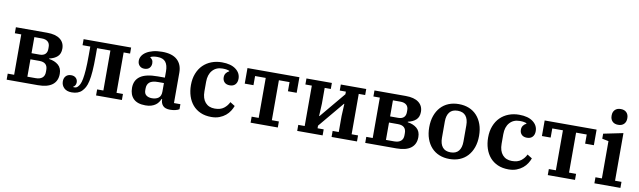

<svg xmlns="http://www.w3.org/2000/svg" viewBox="-43 -1316 6266 1882"><g transform="rotate(10 3089.5 -375.0)"><path d="M41 -60H105V-462H41V-522H352Q437 -522 481.5 -488Q526 -454 526 -394Q526 -343 496.5 -315.5Q467 -288 416 -277V-272Q473 -264 508.5 -233.5Q544 -203 544 -146Q544 -75 495.5 -37.5Q447 0 352 0H41ZM319 -64Q361 -64 384 -83.5Q407 -103 407 -140V-162Q407 -237 325 -237H236V-64ZM317 -298Q353 -298 372 -316Q391 -334 391 -367V-388Q391 -422 370 -440Q349 -458 311 -458H236V-298Z M690 12Q640 12 613 -14.5Q586 -41 586 -80Q586 -113 605 -133Q624 -153 657 -153Q687 -153 704.5 -136Q722 -119 722 -93Q722 -76 714.5 -63.5Q707 -51 696 -46V-42Q700 -41 707 -41Q715 -41 723.5 -43.5Q732 -46 740 -54Q751 -65 760.5 -83.5Q770 -102 777 -138Q784 -174 788 -231.5Q792 -289 792 -377V-462H715V-522H1188V-462H1124V-60H1188V0H931V-60H993V-458H860V-380Q860 -289 855.5 -228.5Q851 -168 842 -128Q833 -88 820 -64.5Q807 -41 790 -24Q755 12 690 12Z M1424 12Q1343 12 1304 -27Q1265 -66 1265 -135Q1265 -211 1320.5 -250Q1376 -289 1494 -289H1565V-352Q1565 -413 1540 -444.5Q1515 -476 1458 -476Q1414 -476 1390 -463V-459Q1400 -453 1409.5 -440.5Q1419 -428 1419 -406Q1419 -377 1401.5 -358.5Q1384 -340 1350 -340Q1321 -340 1302.5 -359Q1284 -378 1284 -409Q1284 -433 1297.5 -455.5Q1311 -478 1338 -495.5Q1365 -513 1404.5 -523.5Q1444 -534 1496 -534Q1596 -534 1646 -488.5Q1696 -443 1696 -361V-59H1760V-9Q1745 1 1720 6.5Q1695 12 1669 12Q1619 12 1597 -12.5Q1575 -37 1575 -75V-78H1570Q1563 -61 1552 -45Q1541 -29 1524 -16.5Q1507 -4 1482.5 4Q1458 12 1424 12ZM1475 -68Q1515 -68 1540 -87Q1565 -106 1565 -151V-235H1508Q1448 -235 1422.5 -213.5Q1397 -192 1397 -152V-134Q1397 -100 1418.5 -84Q1440 -68 1475 -68Z M2079 12Q2018 12 1971.5 -8.5Q1925 -29 1893.5 -65.5Q1862 -102 1845.5 -152.5Q1829 -203 1829 -262Q1829 -326 1849 -377Q1869 -428 1904 -462.5Q1939 -497 1987 -515.5Q2035 -534 2091 -534Q2180 -534 2229 -497Q2278 -460 2278 -403Q2278 -367 2258.5 -346Q2239 -325 2204 -325Q2169 -325 2150.5 -344Q2132 -363 2132 -393Q2132 -417 2144.5 -434Q2157 -451 2175 -459V-464Q2164 -469 2148.5 -472Q2133 -475 2107 -475Q2044 -475 2007 -433Q1970 -391 1970 -319V-224Q1970 -153 2004 -114Q2038 -75 2098 -75Q2155 -75 2188.5 -101Q2222 -127 2239 -164L2287 -134Q2278 -109 2261.5 -83Q2245 -57 2219.5 -36Q2194 -15 2159 -1.5Q2124 12 2079 12Z M2469 -60H2539V-458H2433V-367H2346V-522H2863V-367H2776V-458H2670V-60H2740V0H2469Z M2933 -60H2997V-462H2933V-522H3186V-462H3125V-304L3119 -181H3123L3336 -436V-462H3275V-522H3528V-462H3464V-60H3528V0H3275V-60H3336V-218L3342 -341H3338L3125 -86V-60H3186V0H2933Z M3610 -60H3674V-462H3610V-522H3921Q4006 -522 4050.5 -488Q4095 -454 4095 -394Q4095 -343 4065.5 -315.5Q4036 -288 3985 -277V-272Q4042 -264 4077.5 -233.5Q4113 -203 4113 -146Q4113 -75 4064.5 -37.5Q4016 0 3921 0H3610ZM3888 -64Q3930 -64 3953 -83.5Q3976 -103 3976 -140V-162Q3976 -237 3894 -237H3805V-64ZM3886 -298Q3922 -298 3941 -316Q3960 -334 3960 -367V-388Q3960 -422 3939 -440Q3918 -458 3880 -458H3805V-298Z M4449 -54Q4503 -54 4529.5 -87Q4556 -120 4556 -180V-342Q4556 -402 4529.5 -435Q4503 -468 4449 -468Q4395 -468 4368.5 -435Q4342 -402 4342 -342V-180Q4342 -120 4368.5 -87Q4395 -54 4449 -54ZM4449 12Q4393 12 4347.5 -6.5Q4302 -25 4269.5 -60.5Q4237 -96 4219 -146.5Q4201 -197 4201 -261Q4201 -325 4219 -375.5Q4237 -426 4269.5 -461.5Q4302 -497 4347.5 -515.5Q4393 -534 4449 -534Q4505 -534 4550.5 -515.5Q4596 -497 4628.5 -461.5Q4661 -426 4679 -375.5Q4697 -325 4697 -261Q4697 -197 4679 -146.5Q4661 -96 4628.5 -60.5Q4596 -25 4550.5 -6.5Q4505 12 4449 12Z M5037 12Q4976 12 4929.5 -8.5Q4883 -29 4851.5 -65.5Q4820 -102 4803.5 -152.5Q4787 -203 4787 -262Q4787 -326 4807 -377Q4827 -428 4862 -462.5Q4897 -497 4945 -515.5Q4993 -534 5049 -534Q5138 -534 5187 -497Q5236 -460 5236 -403Q5236 -367 5216.5 -346Q5197 -325 5162 -325Q5127 -325 5108.5 -344Q5090 -363 5090 -393Q5090 -417 5102.5 -434Q5115 -451 5133 -459V-464Q5122 -469 5106.5 -472Q5091 -475 5065 -475Q5002 -475 4965 -433Q4928 -391 4928 -319V-224Q4928 -153 4962 -114Q4996 -75 5056 -75Q5113 -75 5146.5 -101Q5180 -127 5197 -164L5245 -134Q5236 -109 5219.5 -83Q5203 -57 5177.5 -36Q5152 -15 5117 -1.5Q5082 12 5037 12Z M5427 -60H5497V-458H5391V-367H5304V-522H5821V-367H5734V-458H5628V-60H5698V0H5427Z M6020 -605Q5983 -605 5962.5 -626Q5942 -647 5942 -681V-686Q5942 -720 5962.5 -741Q5983 -762 6020 -762Q6057 -762 6077.5 -741Q6098 -720 6098 -686V-681Q6098 -647 6077.5 -626Q6057 -605 6020 -605ZM5891 -60H5955V-431L5891 -444V-494L6086 -534V-60H6150V0H5891Z"/></g></svg>

Font: IBM Plex Serif SemiBold
Style: Regular
Weight: 600
Designer: Mike Abbink, Paul van der Laan, Pieter van Rosmalen
Foundry: Bold Monday
Version: Version 2.5